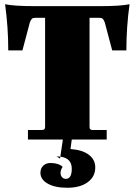

<svg xmlns="http://www.w3.org/2000/svg" viewBox="-20 -659 636 907"><path d="M112 0V-45H179Q193 -45 193 -59V-575H148Q136 -575 131 -570.5Q126 -566 121 -553L86 -421H19Q19 -531 4 -639Q47 -630 142 -630H454Q549 -630 592 -639Q577 -531 577 -421H510L475 -553Q470 -566 465 -570.5Q460 -575 448 -575H403V-59Q403 -45 417 -45H484V0H319L313 45Q369 49 399.5 72Q430 95 430 132Q430 176 394 202Q358 228 298 228Q240 228 205.5 208.5Q171 189 171 157Q171 137 184 124Q197 111 219 111Q256 111 276 129Q266 144 266 158Q266 170 273 178Q280 186 291 186Q319 186 319 138Q319 88 265 81L277 0ZM247 80Q260 80 265 81L264 90Z"/></svg>

Font: Arapey Black
Style: Regular
Weight: 900
Designer: Eduardo Rodriguez Tunni
Foundry: Eduardo Rodriguez Tunni
Version: Version 4.000